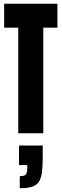

<svg xmlns="http://www.w3.org/2000/svg" viewBox="-20 -708 327 1020"><path d="M77 0V-561H2V-688H285V-561H210V0ZM85 292V228Q102 228 110.5 224Q119 220 122 209.5Q125 199 125 182V169H81V65H207V124Q207 173 203 205.5Q199 238 187 257Q175 276 150.5 284Q126 292 85 292Z"/></svg>

Font: Saira UltraCondensed Black
Style: Regular
Weight: 900
Width: 1
Designer: Hector Gatti with collaboration of the Omnibus-Type team
Foundry: Omnibus-Type
Version: Version 1.101